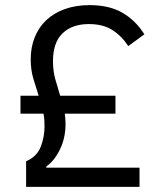

<svg xmlns="http://www.w3.org/2000/svg" viewBox="-20 -730 635 750"><path d="M82 0V-100Q124 -118 139 -156.5Q154 -195 154 -237Q154 -250 153 -262.5Q152 -275 150 -286H60V-356H131Q120 -390 110 -423.5Q100 -457 100 -499Q100 -545 115.5 -584Q131 -623 160.5 -651Q190 -679 233 -694.5Q276 -710 330 -710Q407 -710 458.5 -680Q510 -650 544 -596L481 -550Q455 -590 418.5 -613Q382 -636 327 -636Q262 -636 224.5 -600Q187 -564 187 -491Q187 -453 196 -420.5Q205 -388 215 -356H431V-286H233Q236 -266 236 -246Q236 -190 213.5 -145Q191 -100 161 -80V-75H525V0Z"/></svg>

Font: IBM Plex Sans Thai
Style: Regular
Weight: 400
Designer: Mike Abbink, Paul van der Laan, Pieter van Rosmalen, Ben Mitchell, Mark Frömberg
Foundry: Bold Monday
Version: Version 1.1